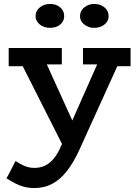

<svg xmlns="http://www.w3.org/2000/svg" viewBox="-20 -714 694 972"><path d="M155 238Q125 238 101 231.5Q77 225 55.5 213.5Q34 202 13 189L59 101Q77 114 101.5 125Q126 136 155 136Q183 136 207 125Q231 114 252 89Q273 64 290 23L294 15L95 -379H24V-471H293V-388H217L346 -104L472 -388H400V-471H641V-379H574L382 44Q353 108 319 151.5Q285 195 244.5 216.5Q204 238 155 238ZM457 -573Q428 -573 406.5 -590Q385 -607 385 -632Q385 -659 406.5 -676.5Q428 -694 457 -694Q488 -694 509 -676.5Q530 -659 530 -632Q530 -607 509 -590Q488 -573 457 -573ZM233 -573Q203 -573 181.5 -590Q160 -607 160 -632Q160 -659 181.5 -676.5Q203 -694 233 -694Q265 -694 285 -676.5Q305 -659 305 -632Q305 -607 285 -590Q265 -573 233 -573Z"/></svg>

Font: BioRhyme ExtraBold SemiBold
Style: Regular
Weight: 600
Version: Version 1.600;gftools[0.9.33]